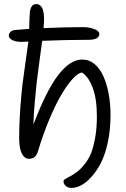

<svg xmlns="http://www.w3.org/2000/svg" viewBox="-20 -780 627 955"><path d="M335 154.8Q319.3 154.8 307.6 145.3Q295.9 135.7 295.9 121.1Q295.9 115.7 302 111.6Q308.1 107.4 321.5 100.8Q335 94.2 344.2 87.9Q361.3 76.7 373.8 66.2Q386.2 55.7 404.3 32.2Q422.4 8.8 433.6 -19.8Q444.8 -48.3 453.4 -95.5Q461.9 -142.6 461.9 -200.2Q461.9 -288.1 441.2 -343.3Q420.4 -398.4 388.2 -418.9Q371.1 -418.9 345 -391.6Q318.8 -364.3 289.3 -315.9Q259.8 -267.6 227.5 -191.7Q195.3 -115.7 168.9 -27.8Q162.6 -6.8 151.4 1.5Q140.1 9.8 123 9.8Q102.1 9.8 88.6 -16.1Q75.2 -42 75.2 -95.2Q75.2 -164.6 80.8 -240.2Q86.4 -315.9 92 -361.6Q97.7 -407.2 108.2 -480.2Q118.7 -553.2 121.1 -573.2Q101.6 -571.8 86.9 -571.8Q57.6 -571.8 40.8 -580.8Q23.9 -589.8 23.9 -602.1Q23.9 -612.3 31.5 -620.8Q39.1 -629.4 56.2 -630.9Q65.4 -631.8 89.1 -633.5Q112.8 -635.3 125 -636.2Q127 -708 128.9 -723.1Q134.8 -759.8 161.1 -759.8Q180.2 -758.8 189.7 -740.5Q199.2 -722.2 199.2 -681.2Q199.2 -680.7 196.8 -640.1Q303.2 -645 390.1 -645Q418.9 -645 439 -638.9Q459 -632.8 466.6 -625.5Q474.1 -618.2 474.1 -610.8Q474.1 -597.2 460.4 -589.6Q446.8 -582 422.9 -582Q316.9 -582 189.9 -577.1Q189 -569.3 178.5 -492.9Q168 -416.5 163.8 -381.1Q159.7 -345.7 153.6 -279.8Q147.5 -213.9 146 -160.2Q210.4 -330.1 269.8 -407Q329.1 -483.9 389.2 -483.9Q423.8 -483.9 451.2 -460.7Q478.5 -437.5 495.4 -398.2Q512.2 -358.9 521 -310.3Q529.8 -261.7 529.8 -208Q529.8 -135.7 516.6 -74Q503.4 -12.2 482.7 28.8Q461.9 69.8 435.5 99.1Q409.2 128.4 383.5 141.6Q357.9 154.8 335 154.8Z"/></svg>

Font: Shantell Sans Normal
Style: Regular
Weight: 300
Designer: Stephen Nixon, Anya Danilova, Shantell Martin
Foundry: Arrow Type
Version: Version 1.006;[559af2be0]